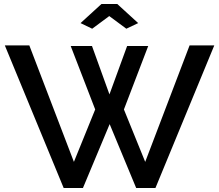

<svg xmlns="http://www.w3.org/2000/svg" viewBox="-20 -936 1091 956"><path d="M524 -856 609 -793 668 -821 564 -916H485L381 -821L439 -793ZM348 -130 126 -710H4L297 0H393L526 -318L658 0H754L1047 -710H924L703 -130L597 -391L718 -707H613L525 -466L438 -707H332L454 -391Z"/></svg>

Font: RT Raleway SemiBold
Style: Regular
Weight: 400
Designer: Matt McInerney, Pablo Impallari, Rodrigo Fuenzalida — Edited by Milan Moffatt in April 2016
Foundry: Matt McInerney, Pablo Impallari, Rodrigo Fuenzalida — Edited by Milan Moffatt in April 2016
Version: Version 3.001